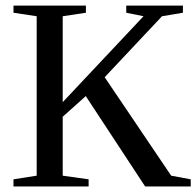

<svg xmlns="http://www.w3.org/2000/svg" viewBox="-20 -675 710 695"><path d="M642.1 -654.8V-628.9L566.4 -616.2L358.9 -395.5L599.6 -39.1L670.4 -25.9V0H505.4L290.5 -327.1L207 -252.4V-39.1L300.8 -25.9V0H28.8V-25.9L112.8 -39.1V-616.2L28.8 -628.9V-654.8H291V-628.9L207 -616.2V-305.2L499.5 -616.2L437 -628.9V-654.8Z"/></svg>

Font: Liberation Serif
Style: Regular
Weight: 400
Designer: Steve Matteson
Foundry: Ascender Corporation
Version: Version 2.1.5